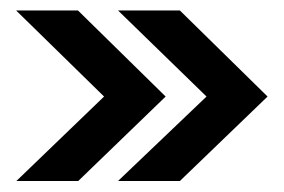

<svg xmlns="http://www.w3.org/2000/svg" viewBox="-20 -462 528 357"><path d="M199.5 -442.5H314.5L477.5 -282.5L314.5 -125.5H199.5L364 -282.5ZM10 -442.5H125L288 -282.5L125.5 -125.5H10.5L173.5 -282.5Z"/></svg>

Font: Epilogue Black
Style: Regular
Weight: 900
Designer: Tyler Finck
Foundry: Etcetera Type Co
Version: Version 2.111; ttfautohint (v1.8.3)